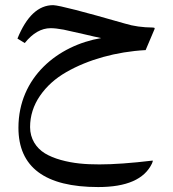

<svg xmlns="http://www.w3.org/2000/svg" viewBox="-20 -427 684 757"><path d="M98.6 74.2C98.6 29.8 111.8 -11.7 137.7 -49.3C163.6 -86.9 197.8 -117.7 241.2 -142.6C327.1 -191.9 437.5 -223.1 554.2 -229.5L589.4 -312.5C589.8 -313 589.8 -314 589.8 -314.9C589.8 -317.4 587.4 -318.4 583 -318.4C542.5 -318.8 505.9 -323.7 472.7 -334C308.1 -381.3 213.9 -405.8 189.5 -406.7C131.3 -406.7 84.5 -362.8 48.8 -274.9L77.6 -257.3C108.9 -296.4 143.1 -315.9 179.7 -315.9C192.9 -315.9 210 -314 231 -310.1C252 -305.7 278.3 -299.8 309.6 -292.5C340.8 -285.2 363.8 -279.8 378.9 -276.9C208.5 -248 52.7 -123 52.7 76.7C52.7 232.4 157.7 310.5 367.2 310.5C479 310.5 549.3 279.8 579.1 217.8C581.5 211.9 582.5 208.5 582.5 207.5C582.5 207 582.5 207 582 206.5V206.1C496.6 216.3 426.8 221.2 372.1 221.2C315.9 221.2 268.6 217.3 219.7 203.6C195.3 196.8 174.3 188 157.2 177.7C122.1 156.2 98.6 119.6 98.6 74.2Z"/></svg>

Font: Parastoo
Style: Regular
Weight: 400
Foundry: Saber Rastikerdar (saber.rastikerdar@gmail.com)
Version: Version 2.0.1